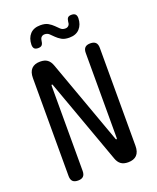

<svg xmlns="http://www.w3.org/2000/svg" viewBox="-171 -1044 942 1154"><g transform="rotate(-20 300.0 -467.5)"><path d="M80 -662Q80 -701 99 -720.5Q118 -740 154 -740Q183 -740 200 -727.5Q217 -715 226 -690L421 -150Q422 -147 423 -145.5Q424 -144 426 -144Q428 -144 429 -145.5Q430 -147 430 -150V-695Q430 -718 441 -729Q452 -740 475 -740Q498 -740 509 -729Q520 -718 520 -695V-68Q520 -29 501 -9.5Q482 10 446 10Q417 10 400 -2.5Q383 -15 374 -40L179 -580Q178 -583 177 -584.5Q176 -586 174 -586Q172 -586 171 -584.5Q170 -583 170 -580V-35Q170 -12 159 -1Q148 10 125 10Q102 10 91 -1Q80 -12 80 -35ZM205 -852Q203 -835 195.5 -827.5Q188 -820 172 -820Q155 -820 147.5 -828Q140 -836 140 -853Q141 -895 164 -920Q187 -945 230 -945Q261 -945 279.5 -934Q298 -923 311 -910Q324 -897 335.5 -886Q347 -875 365 -875Q374 -875 379.5 -878Q385 -881 388.5 -885.5Q392 -890 393.5 -896Q395 -902 395 -908Q397 -925 404 -932.5Q411 -940 427 -940Q444 -940 452 -932Q460 -924 460 -907Q459 -866 436 -840.5Q413 -815 370 -815Q339 -815 320.5 -826Q302 -837 289 -850Q276 -863 264.5 -874Q253 -885 235 -885Q227 -885 221.5 -882Q216 -879 212.5 -874.5Q209 -870 207.5 -864Q206 -858 205 -852Z"/></g></svg>

Font: Maple Mono Normal
Style: Regular
Weight: 400
Monospace: yes
Designer: subframe7536
Version: Version 7.000